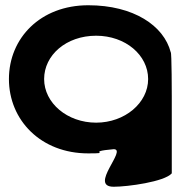

<svg xmlns="http://www.w3.org/2000/svg" viewBox="-20 -576 717 731"><path d="M14 -275C14 -119 135 8 316 8C414 8 299 2 413 -8C466 -8 316 135 413 135C466 135 606 116 634 84V-208C634 -208 634 -380 630 -377C604 -478 489 -556 316 -556C134 -556 14 -431 14 -275ZM148 -275C148 -366 232 -440 346 -440C458 -440 544 -366 544 -275C544 -184 455 -109 346 -109C236 -109 148 -184 148 -275Z"/></svg>

Font: Ampere
Style: UltCnd
Weight: 400
Version: Version 1